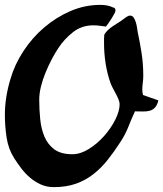

<svg xmlns="http://www.w3.org/2000/svg" viewBox="-25 -773 670 788"><path d="M387 -753Q401 -753 414.5 -750.5Q428 -748 440 -742Q445 -742 447 -738Q449 -734 449 -730Q449 -725 444 -716Q439 -707 432.5 -696.5Q426 -686 419.5 -677Q413 -668 410 -664Q396 -666 383.5 -667.5Q371 -669 357 -669Q310 -669 274 -640.5Q238 -612 214 -575Q200 -554 186.5 -528Q173 -502 161.5 -474Q150 -446 143 -417.5Q136 -389 136 -364Q136 -324 140 -284Q144 -244 157.5 -212Q171 -180 198 -160Q225 -140 272 -140Q305 -140 339.5 -161.5Q374 -183 402 -214.5Q430 -246 448 -281.5Q466 -317 466 -346Q466 -353 461.5 -364.5Q457 -376 450.5 -388Q444 -400 438 -411.5Q432 -423 429 -431Q415 -470 408.5 -512Q402 -554 402 -596Q402 -605 402 -613.5Q402 -622 403 -631Q409 -641 418 -649.5Q427 -658 438 -665.5Q449 -673 460.5 -680Q472 -687 481 -694Q486 -698 494 -703.5Q502 -709 509 -709Q518 -709 523.5 -701Q529 -693 532.5 -681.5Q536 -670 537.5 -659Q539 -648 540 -642Q550 -596 556.5 -552.5Q563 -509 563 -462Q563 -447 561 -433Q559 -419 559 -405Q559 -393 562 -383Q578 -377 593.5 -372Q609 -367 625 -361Q620 -341 611 -331.5Q602 -322 589.5 -318.5Q577 -315 562 -315.5Q547 -316 529 -316Q514 -284 501.5 -252Q489 -220 469 -190Q444 -151 417 -117Q390 -83 358 -58Q326 -33 286.5 -19Q247 -5 196 -5Q167 -5 143.5 -15.5Q120 -26 100 -42.5Q80 -59 63.5 -80.5Q47 -102 33 -124Q9 -162 2 -209Q-5 -256 -5 -301Q-5 -339 1 -376Q7 -413 18 -449Q35 -508 71 -563Q107 -618 156 -660Q205 -702 264 -727.5Q323 -753 387 -753Z"/></svg>

Font: Praegefest
Style: Regular
Weight: 600
Designer: Peter Wiegel nach alter Vorlage
Foundry: Peter Wiegel
Version: Version 1.000